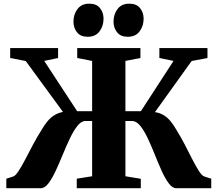

<svg xmlns="http://www.w3.org/2000/svg" viewBox="-20 -998 1154 1018"><path d="M13.5 0V-50.5L49.5 -62Q62 -66 78.2 -90.8Q94.5 -115.5 113.5 -152Q132.5 -188.5 154 -229.2Q175.5 -270 198.5 -306Q215.5 -336 232.8 -356.2Q250 -376.5 270 -388.2Q290 -400 314 -404.5L116.5 -674.5L34 -690.5V-743H288V-690.5L214.5 -675L389 -408.5H468.5V-675L389.5 -690.5V-743H724.5V-690.5L645 -675V-408.5H727L900 -675L825 -690.5V-743H1080V-690.5L996 -674.5L801.5 -403.5Q827.5 -399.5 847.2 -387.8Q867 -376 883.8 -356Q900.5 -336 917.5 -306Q940 -269.5 961 -228.8Q982 -188 1000.5 -151.8Q1019 -115.5 1035 -90.8Q1051 -66 1064 -62L1100 -50.5V0H915Q894 0 874.8 -25.8Q855.5 -51.5 837.2 -92Q819 -132.5 800.8 -178.2Q782.5 -224 763.5 -264.5Q744.5 -305 723.8 -330.8Q703 -356.5 679.5 -356.5H645V-63.5L726.5 -50V0H387V-50.5L468.5 -63.5V-356.5H433.5Q411 -356.5 390.5 -330.8Q370 -305 350.8 -264.5Q331.5 -224 312.8 -178.2Q294 -132.5 275.2 -92Q256.5 -51.5 236.8 -25.8Q217 0 196 0ZM444.5 -803Q407.5 -803 388.5 -826.5Q369.5 -850 369.5 -883Q369.5 -922 391 -950.2Q412.5 -978.5 453 -978.5H454Q491.5 -978.5 510.2 -955Q529 -931.5 529 -899Q529 -860.5 507.8 -831.8Q486.5 -803 445.5 -803ZM657 -803Q620 -803 601 -826.5Q582 -850 582 -883Q582 -922 603.2 -950.2Q624.5 -978.5 665.5 -978.5H666.5Q703.5 -978.5 722.5 -955Q741.5 -931.5 741.5 -899Q741.5 -860.5 720.2 -831.8Q699 -803 658 -803Z"/></svg>

Font: Merriweather 60pt Black
Style: Regular
Weight: 900
Version: Version 2.100